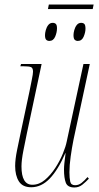

<svg xmlns="http://www.w3.org/2000/svg" viewBox="-20 -819 439 849"><path d="M394 -799 390 -779H192L196 -799ZM324 -638Q316 -638 310.5 -643Q305 -648 305 -664Q305 -673 308.5 -686Q312 -699 319.5 -708.5Q327 -718 339 -718Q348 -718 353 -713Q358 -708 358 -692Q358 -676 350 -657Q342 -638 324 -638ZM198 -638Q190 -638 184.5 -643Q179 -648 179 -664Q179 -673 182.5 -686Q186 -699 193.5 -708.5Q201 -718 213 -718Q222 -718 227 -713Q232 -708 232 -694Q232 -676 224 -657Q216 -638 198 -638ZM309 10Q279 10 271 -11Q263 -32 263 -69Q263 -81 264.5 -96Q266 -111 270 -142H269Q237 -68 200 -29.5Q163 9 118 9Q80 9 63.5 -17Q47 -43 47 -85Q47 -114 55.5 -155.5Q64 -197 71 -230L110 -413Q115 -439 120.5 -465.5Q126 -492 126 -502Q126 -518 117.5 -522Q109 -526 83 -526H70L73 -536H164L99 -230Q92 -196 83.5 -153.5Q75 -111 75 -83Q75 -2 123 -2Q153 -2 178.5 -23.5Q204 -45 224.5 -76.5Q245 -108 258 -140Q271 -172 275 -193L349 -536H377L305 -201Q298 -166 292.5 -127Q287 -88 287 -57Q287 -32 290.5 -16Q294 0 312 0Q328 0 341 -10.5Q354 -21 367 -36L373 -29Q360 -15 344.5 -2.5Q329 10 309 10Z"/></svg>

Font: Noto Serif Display ExtraCondensed Thin
Style: Italic
Weight: 100
Width: 2
Italic angle: -12°
Designer: Monotype Design Team
Foundry: Monotype Imaging Inc.
Version: Version 2.009